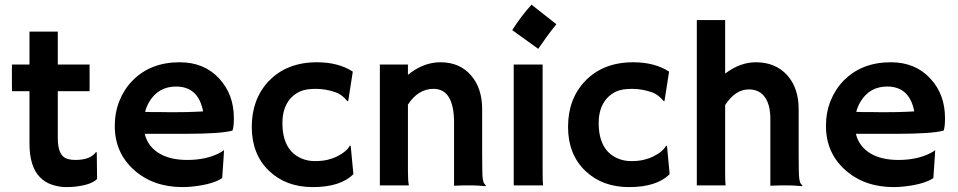

<svg xmlns="http://www.w3.org/2000/svg" viewBox="-20 -783 4046 811"><path d="M298.3 -107.4Q361.3 -107.4 384.8 -140.1H388.7L390.1 -26.9Q366.2 -2.9 301.3 4.9Q283.7 7.3 257.6 7.3Q231.4 7.3 200.9 -2.4Q170.4 -12.2 148.9 -34.2Q104.5 -79.6 104.5 -176.3V-397.9H30.8Q30.3 -412.1 30.3 -426.8V-502Q30.3 -510.3 30.8 -510.3H104.5V-649.4H224.1V-510.3H358.4V-397.9H224.1V-198.7Q224.1 -122.1 266.6 -111.3Q280.3 -107.4 298.3 -107.4Z M464.8 -251Q464.8 -308.1 484.4 -356.9Q503.9 -405.8 539.6 -442.4Q615.7 -520 738.8 -520Q842.8 -520 905.8 -451.2Q967.8 -384.8 967.8 -284.2Q967.8 -245.6 961.9 -231.4Q913.1 -217.8 763.2 -217.8H591.3Q604 -165.5 650.4 -136.5Q696.8 -107.4 771 -107.4Q848.6 -107.4 904.3 -135.3Q918.9 -142.6 926.3 -148.9Q925.3 -128.4 923.8 -106.9L918.5 -30.8Q881.3 -5.4 798.3 4.4Q773.9 7.3 751.5 7.3Q627.4 7.3 546.4 -64.9Q464.8 -137.7 464.8 -251ZM837.9 -312.5Q817.9 -417.5 723.6 -417.5Q649.4 -417.5 610.8 -353.5Q599.1 -334 592.8 -310.5Q604.5 -310.1 621.6 -309.6H657.7Q675.8 -309.1 692.4 -309.1H720.2Q745.1 -309.1 769 -309.6L809.1 -311Q825.2 -311.5 837.9 -312.5Z M1472.7 -47.4Q1418 7.3 1301.3 7.3Q1188 7.3 1116.2 -61.5Q1043.5 -131.3 1043.5 -247.1Q1043.5 -364.7 1115.2 -440.4Q1191.4 -520 1318.8 -520Q1409.2 -520 1470.2 -480.5L1450.7 -355.5L1447.3 -356Q1423.8 -384.3 1397.9 -393.1Q1356 -407.7 1314 -407.7Q1272 -407.7 1248 -397Q1224.1 -386.2 1207 -367.2Q1172.9 -328.1 1172.9 -263.7Q1172.9 -149.4 1252 -114.3Q1279.3 -102.5 1309.8 -102.5Q1340.3 -102.5 1363 -107.9Q1385.7 -113.3 1404.3 -122.6Q1443.8 -142.1 1458 -168L1461.4 -166.5Z M1703.1 -62.5Q1703.1 -19.5 1707 0H1584.5V-510.3H1703.1V-466.8Q1767.6 -520 1840.8 -520Q1920.9 -520 1968.8 -465.6Q2016.6 -411.1 2016.6 -322.3V-127.9Q2016.6 -45.4 2019 -28.8Q2021.5 -12.2 2025.6 -7.3Q2029.8 -2.4 2032.7 1.5L2031.7 3.4Q1992.2 0 1974.1 0H1939.9Q1924.3 0 1897.9 1.5V-264.6Q1897.9 -407.7 1811 -407.7Q1746.6 -407.7 1703.1 -341.3Z M2143.6 -655.8Q2182.6 -716.8 2225.1 -763.2L2330.1 -680.7Q2309.1 -654.8 2291 -629.9Q2291 -629.9 2253.4 -576.7ZM2272 -54.7Q2272 -12.7 2273.9 0H2149.9V-510.3H2272Z M2808.6 -47.4Q2753.9 7.3 2637.2 7.3Q2523.9 7.3 2452.1 -61.5Q2379.4 -131.3 2379.4 -247.1Q2379.4 -364.7 2451.2 -440.4Q2527.3 -520 2654.8 -520Q2745.1 -520 2806.2 -480.5L2786.6 -355.5L2783.2 -356Q2759.8 -384.3 2733.9 -393.1Q2691.9 -407.7 2649.9 -407.7Q2607.9 -407.7 2584 -397Q2560.1 -386.2 2543 -367.2Q2508.8 -328.1 2508.8 -263.7Q2508.8 -149.4 2587.9 -114.3Q2615.2 -102.5 2645.8 -102.5Q2676.3 -102.5 2699 -107.9Q2721.7 -113.3 2740.2 -122.6Q2779.8 -142.1 2793.9 -168L2797.4 -166.5Z M3043 -54.7Q3043 -12.7 3044.9 0H2923.3V-698.2H3043V-472.2Q3106 -520 3172.9 -520Q3254.9 -520 3304.7 -465.8Q3353.5 -411.6 3353.5 -322.3V-127.9Q3353.5 -45.4 3356 -28.8Q3358.4 -12.2 3362.5 -7.3Q3366.7 -2.4 3369.6 1.5L3368.7 3.4Q3329.1 0 3311 0H3276.4Q3260.3 0 3233.9 1.5V-281.2Q3233.9 -348.6 3204.1 -380.9Q3181.6 -405.3 3143.1 -405.3Q3085.9 -405.3 3043 -339.4Z M3468.8 -251Q3468.8 -308.1 3488.3 -356.9Q3507.8 -405.8 3543.5 -442.4Q3619.6 -520 3742.7 -520Q3846.7 -520 3909.7 -451.2Q3971.7 -384.8 3971.7 -284.2Q3971.7 -245.6 3965.8 -231.4Q3917 -217.8 3767.1 -217.8H3595.2Q3607.9 -165.5 3654.3 -136.5Q3700.7 -107.4 3774.9 -107.4Q3852.5 -107.4 3908.2 -135.3Q3922.9 -142.6 3930.2 -148.9Q3929.2 -128.4 3927.7 -106.9L3922.4 -30.8Q3885.3 -5.4 3802.2 4.4Q3777.8 7.3 3755.4 7.3Q3631.3 7.3 3550.3 -64.9Q3468.8 -137.7 3468.8 -251ZM3841.8 -312.5Q3821.8 -417.5 3727.5 -417.5Q3653.3 -417.5 3614.7 -353.5Q3603 -334 3596.7 -310.5Q3608.4 -310.1 3625.5 -309.6H3661.6Q3679.7 -309.1 3696.3 -309.1H3724.1Q3749 -309.1 3772.9 -309.6L3813 -311Q3829.1 -311.5 3841.8 -312.5Z"/></svg>

Font: Hammersmith One
Style: Regular
Weight: 400
Designer: Nicole Fally
Foundry: Nicole Fally
Version: Version 1.003